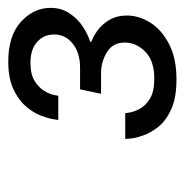

<svg xmlns="http://www.w3.org/2000/svg" viewBox="-11 -854 457 476"><g transform="rotate(-90 218.0 -616.5)"><path d="M259 -408Q213 -408 184.5 -421Q156 -434 141 -453Q126 -472 119.5 -491Q113 -510 112 -522.5Q111 -535 111 -535H175Q175 -535 176.5 -524.5Q178 -514 185.5 -499.5Q193 -485 210.5 -474Q228 -463 261 -463Q305 -463 327.5 -485.5Q350 -508 350 -536Q350 -566 326 -580.5Q302 -595 274 -595H223L234 -647H288Q324 -647 347 -665Q370 -683 370 -711Q370 -737 351.5 -753.5Q333 -770 300 -770Q271 -770 254.5 -759.5Q238 -749 230 -735.5Q222 -722 220 -711.5Q218 -701 218 -701H158Q158 -701 160 -713.5Q162 -726 169 -744.5Q176 -763 192 -781.5Q208 -800 235 -812.5Q262 -825 303 -825Q367 -825 401.5 -793.5Q436 -762 436 -720Q436 -693 422 -672.5Q408 -652 388.5 -639.5Q369 -627 352 -622V-619Q364 -615 379.5 -604Q395 -593 406 -574.5Q417 -556 417 -531Q417 -501 399.5 -473Q382 -445 346.5 -426.5Q311 -408 259 -408Z"/></g></svg>

Font: Be Vietnam Pro Light
Style: Italic
Weight: 300
Italic angle: -12°
Designer: Lam Bao, Tony Le, Vietanh Nguyen
Foundry: Yellow Type Foundry
Version: Version 1.002; ttfautohint (v1.8.3)